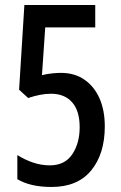

<svg xmlns="http://www.w3.org/2000/svg" viewBox="-20 -734 481 764"><path d="M223 -444Q277 -444 316 -417Q355 -390 376 -342.5Q397 -295 397 -231Q397 -122 343 -56Q289 10 185 10Q101 10 49 -21V-117Q79 -98 112 -87Q145 -76 178 -76Q238 -76 267.5 -120Q297 -164 297 -228Q297 -293 267 -327Q237 -361 183 -361Q161 -361 138.5 -356.5Q116 -352 92 -344L56 -377L77 -714H359V-625H160L147 -435Q168 -440 187 -442Q206 -444 223 -444Z"/></svg>

Font: Noto Sans Lao Looped ExtraCondensed Medium
Style: Regular
Weight: 500
Width: 2
Designer: Mark Frömberg, Ben Mitchell
Foundry: The Fontpad Ltd
Version: Version 1.002; ttfautohint (v1.8.4.7-5d5b)